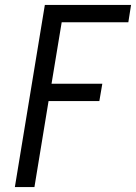

<svg xmlns="http://www.w3.org/2000/svg" viewBox="-20 -755 549 775"><path d="M40 0 161 -735H509L498 -665H229L188 -417H393L381 -347H176L119 0Z"/></svg>

Font: Iosevka Term Oblique
Style: Regular
Weight: 400
Italic angle: -9°
Monospace: yes
Designer: Belleve Invis
Foundry: Belleve Invis
Version: Version 31.4.0